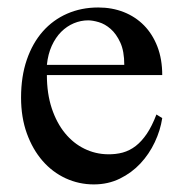

<svg xmlns="http://www.w3.org/2000/svg" viewBox="-20 -481 484 516"><path d="M416 -163.6Q411.1 -130.9 396 -98.9Q380.9 -66.9 357.4 -41.7Q334 -16.6 302.2 -1Q270.5 14.6 231.9 14.6Q192.4 14.6 156.7 -1.7Q121.1 -18.1 94.5 -48.6Q67.9 -79.1 52.2 -122.3Q36.6 -165.5 36.6 -218.8Q36.6 -275.4 52 -320.3Q67.4 -365.2 95 -396.5Q122.6 -427.7 160.6 -444.3Q198.7 -460.9 244.1 -460.9Q281.2 -460.9 312.7 -448.5Q344.2 -436 367.2 -412.6Q390.1 -389.2 403.1 -355.5Q416 -321.8 416 -279.3H106Q106 -229.5 119.1 -189.9Q132.3 -150.4 154.8 -123Q177.2 -95.7 206.8 -81.3Q236.3 -66.9 269 -66.4Q291 -65.9 309.8 -71Q328.6 -76.2 344.7 -88.6Q360.8 -101.1 374.8 -121.8Q388.7 -142.6 400.4 -173.3ZM314 -306.6Q314 -343.8 303.2 -366.9Q292.5 -390.1 277.3 -403.3Q262.2 -416.5 245.6 -421.4Q229 -426.3 216.8 -426.3Q197.3 -426.3 178.5 -418.5Q159.7 -410.6 144.5 -395.5Q129.4 -380.4 119.1 -357.9Q108.9 -335.4 106 -306.6Z"/></svg>

Font: Doulos SIL Afr
Style: Regular
Weight: 400
Designer: Walt Agee, Victor Gaultney, Peter Martin, Debbi Hosken, Becca Hirsbrunner
Foundry: SIL International
Version: Version 5.000